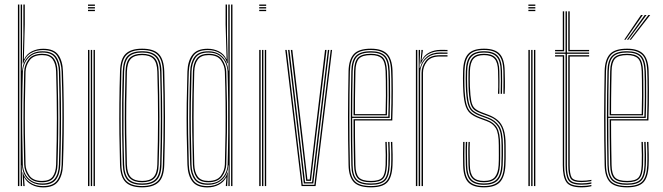

<svg xmlns="http://www.w3.org/2000/svg" viewBox="-20 -820 2922 846"><path d="M59 0V-800H65.2V0ZM71.2 0V-800H77.2V-608L76.2 -508.8H77.8Q81.2 -548.2 105.1 -571.2Q129 -594.2 167.5 -594Q209.8 -594 227 -570.1Q244.2 -546.2 245.5 -505Q247.8 -437.2 248.5 -370.5Q249.2 -303.8 248.6 -235.4Q248 -167 245.5 -94.5Q244.2 -52 226.5 -28.9Q208.8 -5.8 168.2 -5.8Q128.8 -5.8 104.1 -28.9Q79.5 -52 77.2 -91.5H75.8L77.2 0ZM166.5 -11.5Q204.5 -11.5 221.4 -32.8Q238.2 -54 239.5 -95Q243 -204 242.8 -302.6Q242.5 -401.2 239.5 -505.5Q238.2 -543 222.4 -565.8Q206.5 -588.5 166.8 -588.5Q136.5 -588.5 117.9 -575.5Q99.2 -562.5 90.2 -543.1Q81.2 -523.8 80.8 -504.5Q78.5 -431.2 77.9 -365.1Q77.2 -299 77.9 -233.2Q78.5 -167.5 80.5 -95Q81 -75.8 89.9 -56.5Q98.8 -37.2 117.5 -24.4Q136.2 -11.5 166.5 -11.5ZM165.5 -17Q123.5 -17 105.4 -42Q87.2 -67 86.5 -95.8Q84.5 -164.5 83.8 -231.8Q83 -299 83.8 -366.8Q84.5 -434.5 86.5 -504Q87.2 -532 105.2 -557.5Q123.2 -583 166 -583Q200 -583 216.1 -563.6Q232.2 -544.2 233.5 -504.8Q235.5 -433.8 236.2 -367.1Q237 -300.5 236.4 -233.8Q235.8 -167 233.5 -94.8Q232.2 -58.5 217.1 -37.8Q202 -17 165.5 -17ZM165.2 -22.8Q198.8 -22.8 212.5 -42Q226.2 -61.2 227.2 -95Q230.5 -201.8 230.5 -298.2Q230.5 -394.8 227.2 -504.8Q226.2 -538 212.8 -557.6Q199.2 -577.2 165.8 -577.2Q127 -577.2 110.2 -554Q93.5 -530.8 92.5 -504Q90.5 -433.5 89.8 -367Q89 -300.5 89.8 -233.6Q90.5 -166.8 92.5 -95.8Q93.2 -69.8 109.6 -46.2Q126 -22.8 165.2 -22.8ZM170 5.8Q142 5.8 119.8 -6Q97.5 -17.8 87.2 -37.8H85.8L88.2 -5.2L88.8 0H82.8L79.2 -60.8H80.8Q87 -35 110.8 -17.5Q134.5 0 169 0Q214.8 0 232.4 -26Q250 -52 251.5 -94Q253.8 -168.8 254.6 -234.5Q255.5 -300.2 254.8 -365.9Q254 -431.5 251.5 -505Q250 -544.5 233.2 -572Q216.5 -599.5 169 -599.5Q138.8 -599.5 115.1 -585.4Q91.5 -571.2 82.2 -540.5H80L83 -665.5V-800H89.2V-712.5L85.2 -559.5H86.8Q97.5 -582.5 120.6 -593.9Q143.8 -605.2 170 -605.2Q217.5 -605.2 236.8 -578.2Q256 -551.2 257.5 -505Q260 -431.8 260.8 -365Q261.5 -298.2 260.8 -232Q260 -165.8 257.5 -94Q255.8 -46.8 236.1 -20.5Q216.5 5.8 170 5.8Z M367.8 -794.2V-800H398.2V-794.2ZM367.8 -771V-776.8H398.2V-771ZM367.8 -782.8V-788.5H398.2V-782.8ZM392.2 0V-600H398.2V0ZM367.8 0V-600H374V0ZM380 0V-600H386V0Z M606.2 5.5Q557 5.5 533.8 -17.1Q510.5 -39.8 508.8 -93.5Q506.8 -162 506 -228.6Q505.2 -295.2 505.9 -363.8Q506.5 -432.2 508.8 -506Q510.5 -560.8 534 -583.1Q557.5 -605.5 606.2 -605.5Q657 -605.5 679.5 -582.1Q702 -558.8 703.8 -505.8Q706.8 -404 707 -303.1Q707.2 -202.2 703.8 -93.2Q702 -38.2 678 -16.4Q654 5.5 606.2 5.5ZM606.2 -0.2Q650.2 -0.2 673.1 -20.4Q696 -40.5 697.5 -93.2Q701 -203.5 700.9 -302.8Q700.8 -402 697.5 -505.2Q696.2 -556.2 674.8 -578Q653.2 -599.8 606.2 -599.8Q560.8 -599.8 538.5 -578.6Q516.2 -557.5 514.8 -505Q512.8 -439.2 512 -373Q511.2 -306.8 511.9 -237.5Q512.5 -168.2 514.8 -93.5Q516.2 -41 539 -20.6Q561.8 -0.2 606.2 -0.2ZM606.2 -5.8Q562 -5.8 542.2 -26.4Q522.5 -47 521 -94.5Q519 -162.5 518.2 -230Q517.5 -297.5 518.1 -366Q518.8 -434.5 521 -505Q522.5 -553.5 542.6 -573.9Q562.8 -594.2 606.2 -594.2Q649 -594.2 669.5 -574.1Q690 -554 691.5 -505.8Q693.5 -438.2 694.2 -371.5Q695 -304.8 694.4 -236.1Q693.8 -167.5 691.5 -94.2Q690.2 -46.2 670 -26Q649.8 -5.8 606.2 -5.8ZM606.2 -11.5Q646.5 -11.5 665.2 -30.4Q684 -49.2 685.5 -94.5Q688.5 -195.8 688.6 -296.8Q688.8 -397.8 685.5 -504.5Q684 -550.2 665.2 -569.4Q646.5 -588.5 606.2 -588.5Q565.8 -588.5 547.1 -569.4Q528.5 -550.2 527 -504.8Q525 -439.8 524.2 -373.4Q523.5 -307 524.1 -237.9Q524.8 -168.8 527 -94.5Q528.5 -48.8 547.5 -30.1Q566.5 -11.5 606.2 -11.5ZM606.2 -17Q571 -17 552.8 -33.9Q534.5 -50.8 533 -94.5Q531 -164.8 530.2 -232.1Q529.5 -299.5 530.2 -366.9Q531 -434.2 533 -504.5Q534.5 -548 552.2 -565.5Q570 -583 606.2 -583Q641.5 -583 659.9 -566Q678.2 -549 679.2 -504.5Q682.2 -404 682.5 -303.5Q682.8 -203 679.2 -94.8Q678.2 -51.5 660.1 -34.2Q642 -17 606.2 -17ZM606.2 -22.8Q640.8 -22.8 656.4 -39.5Q672 -56.2 673.2 -95Q676.2 -198 676.4 -297.2Q676.5 -396.5 673.2 -504.5Q672 -544.2 656 -560.8Q640 -577.2 606.2 -577.2Q571.8 -577.2 556.1 -560.2Q540.5 -543.2 539.2 -504.2Q537.2 -433.8 536.5 -366.9Q535.8 -300 536.5 -233Q537.2 -166 539.2 -94.8Q540.5 -55.5 556.5 -39.1Q572.5 -22.8 606.2 -22.8Z M1004.2 0H998.2V-800H1004.2ZM992 0H986.2L987.5 -91.5H986Q984 -52.2 959.5 -29Q935 -5.8 895.5 -5.8Q854 -5.8 836.8 -29.8Q819.5 -53.8 818 -94Q815.5 -170 814.8 -236Q814 -302 814.8 -367.1Q815.5 -432.2 818 -505.5Q819.2 -544.5 836.9 -569.2Q854.5 -594 897.5 -594Q936.5 -594 959.9 -570.6Q983.2 -547.2 985.8 -508.8H987.2L986 -609V-800H992ZM897.2 -11.5Q927.8 -11.5 946.4 -24.6Q965 -37.8 973.9 -57.2Q982.8 -76.8 983 -95.5Q985 -168.5 985.5 -235.4Q986 -302.2 985.4 -368.4Q984.8 -434.5 982.8 -504.2Q982.2 -523 973.9 -542.5Q965.5 -562 947.1 -575.2Q928.8 -588.5 898.2 -588.5Q857 -588.5 841 -564.5Q825 -540.5 824 -504.8Q821.8 -432 821 -365.8Q820.2 -299.5 821 -233.2Q821.8 -167 824 -94Q825.2 -56.8 841.1 -34.1Q857 -11.5 897.2 -11.5ZM898 -17Q861.2 -17 846.2 -38.1Q831.2 -59.2 830 -94Q827.8 -173.2 827 -240Q826.2 -306.8 827.1 -370.9Q828 -435 830 -505.5Q831.2 -541 847 -562Q862.8 -583 899 -583Q942 -583 959.1 -557.1Q976.2 -531.2 977 -504Q979.2 -434 980 -368.4Q980.8 -302.8 980 -235.9Q979.2 -169 977 -95.8Q976.2 -67 958 -42Q939.8 -17 898 -17ZM898.2 -22.8Q937.2 -22.8 953.6 -46Q970 -69.2 970.8 -95.8Q973 -169.8 973.8 -237.1Q974.5 -304.5 973.8 -370Q973 -435.5 970.8 -504Q970 -530.2 954.1 -553.8Q938.2 -577.2 899.2 -577.2Q866 -577.2 851.6 -557.6Q837.2 -538 836 -504.5Q833 -403 832.9 -303.5Q832.8 -204 836 -95Q837.2 -61.8 851.1 -42.2Q865 -22.8 898.2 -22.8ZM893.8 5.8Q847.2 5.8 827.4 -20.9Q807.5 -47.5 805.8 -94Q803.5 -165 802.6 -231.2Q801.8 -297.5 802.6 -364.6Q803.5 -431.8 805.8 -505Q807.5 -551.8 827.9 -578.5Q848.2 -605.2 895.2 -605.2Q921.5 -605.2 944.1 -593.9Q966.8 -582.5 977 -560H978.5L974 -712.5V-800H980.2V-666.8L983.8 -541.2H981.2Q972.5 -571 949.5 -585.2Q926.5 -599.5 896 -599.5Q848.5 -599.5 831 -571.8Q813.5 -544 812 -505Q809.5 -432.8 808.8 -366.2Q808 -299.8 808.9 -233.1Q809.8 -166.5 812 -94Q813.2 -52.5 831.2 -26.2Q849.2 0 894.5 0Q929 0 952.5 -17.4Q976 -34.8 982.2 -60.8H983.8L981 0H975L975.2 -5.2L977.8 -37.8H976.2Q966 -17.8 944 -6Q922 5.8 893.8 5.8Z M1122.2 -794.2V-800H1152.8V-794.2ZM1122.2 -771V-776.8H1152.8V-771ZM1122.2 -782.8V-788.5H1152.8V-782.8ZM1146.8 0V-600H1152.8V0ZM1122.2 0V-600H1128.5V0ZM1134.5 0V-600H1140.5V0Z M1308.8 0 1237 -600H1243.2L1314 -5.8H1365.2L1437.2 -600H1443.2L1370.5 0ZM1318.8 -11.5 1297 -196.5 1249.2 -600H1255.5L1303 -197.5L1324.2 -17.2H1355L1376.8 -199L1424.8 -600H1430.8L1382.8 -197.8L1360.5 -11.5ZM1329.2 -23.2 1309 -198.5 1261.5 -600H1268L1315 -199.8L1334.5 -29H1344.8L1364.8 -201.2L1412.2 -600H1418.8L1370.8 -200L1350 -23.2Z M1614.8 5.5Q1561 5.5 1539 -17.6Q1517 -40.8 1515.8 -91.8Q1514.5 -149.2 1513.9 -201.9Q1513.2 -254.5 1513.4 -304.6Q1513.5 -354.8 1514.1 -404.9Q1514.8 -455 1515.8 -507.2Q1517 -557.2 1538.8 -581.4Q1560.5 -605.5 1614.5 -605.5Q1662.5 -605.5 1685 -583.2Q1707.5 -561 1709.5 -508.8Q1710 -493.2 1710.4 -470.8Q1710.8 -448.2 1710.9 -420Q1711 -391.8 1710.5 -358.8Q1710 -325.8 1708.5 -289.2H1544Q1544 -250.2 1544.2 -218.2Q1544.5 -186.2 1545.1 -156.1Q1545.8 -126 1546.2 -93Q1547 -53.5 1561.4 -38.1Q1575.8 -22.8 1614.8 -22.8Q1650.5 -22.8 1663.9 -36.8Q1677.2 -50.8 1679 -93Q1679.8 -110.5 1679.6 -137.1Q1679.5 -163.8 1678 -194.5H1684Q1685.5 -164.2 1685.6 -137.5Q1685.8 -110.8 1685 -93Q1683.2 -48 1668 -32.5Q1652.8 -17 1614.8 -17Q1572.8 -17 1556.9 -33.8Q1541 -50.5 1540 -92.8Q1539.5 -122.5 1538.9 -154.4Q1538.2 -186.2 1538 -221.2Q1537.8 -256.2 1537.8 -294.8H1702.8Q1704 -332.8 1704.5 -365.4Q1705 -398 1704.9 -424.9Q1704.8 -451.8 1704.4 -472.9Q1704 -494 1703.2 -508.8Q1701.2 -561.8 1678.6 -580.8Q1656 -599.8 1614.5 -599.8Q1563 -599.8 1543 -577Q1523 -554.2 1521.8 -507Q1520.8 -455.2 1520.1 -404.2Q1519.5 -353.2 1519.5 -302.1Q1519.5 -251 1520 -198.8Q1520.5 -146.5 1521.8 -92Q1523 -42.5 1543.8 -21.4Q1564.5 -0.2 1614.8 -0.2Q1661.2 -0.2 1681.1 -20Q1701 -39.8 1703.5 -92Q1704 -103.2 1704.1 -119.5Q1704.2 -135.8 1703.9 -155.1Q1703.5 -174.5 1702.5 -194.5H1708.5Q1709.8 -167 1710.1 -139.5Q1710.5 -112 1709.5 -91.8Q1707.2 -38 1686.1 -16.2Q1665 5.5 1614.8 5.5ZM1614.8 -5.8Q1566.5 -5.8 1547.8 -25.6Q1529 -45.5 1528 -92Q1526.8 -146.8 1526.2 -199.5Q1525.8 -252.2 1525.8 -303.5Q1525.8 -354.8 1526.4 -405.5Q1527 -456.2 1528 -506.8Q1529 -554 1548.5 -574.1Q1568 -594.2 1614.5 -594.2Q1656.8 -594.2 1676.1 -575Q1695.5 -555.8 1697.2 -506.5Q1698 -493.2 1698.5 -463.8Q1699 -434.2 1698.8 -392.5Q1698.5 -350.8 1696.8 -300.5H1531.8Q1531.8 -237.8 1532.2 -190.2Q1532.8 -142.8 1533.8 -92.5Q1534.5 -47.8 1552.2 -29.6Q1570 -11.5 1614.8 -11.5Q1656.2 -11.5 1672.8 -28.5Q1689.2 -45.5 1691.2 -92.5Q1692 -110 1691.9 -136.9Q1691.8 -163.8 1690.2 -194.5H1696.2Q1697.5 -168.5 1697.9 -140.6Q1698.2 -112.8 1697.2 -92.5Q1695.2 -42.5 1677.1 -24.1Q1659 -5.8 1614.8 -5.8ZM1531.8 -306H1690.8Q1692.5 -350.2 1692.8 -390.6Q1693 -431 1692.5 -461.5Q1692 -492 1691.2 -506.2Q1689.5 -552.8 1671.9 -570.6Q1654.2 -588.5 1614.5 -588.5Q1571 -588.5 1553 -570Q1535 -551.5 1534 -506.5Q1533 -463 1532.4 -414.1Q1531.8 -365.2 1531.8 -306ZM1537.8 -311.8Q1538 -348.2 1538.1 -379.4Q1538.2 -410.5 1538.9 -441Q1539.5 -471.5 1540 -506.2Q1541 -548.8 1557.4 -565.9Q1573.8 -583 1614.5 -583Q1650.2 -583 1666.8 -567Q1683.2 -551 1685 -506.2Q1685.5 -493.5 1686 -465.6Q1686.5 -437.8 1686.4 -398.5Q1686.2 -359.2 1684.8 -311.8ZM1544 -317.2H1679Q1680.2 -360.2 1680.4 -398.4Q1680.5 -436.5 1680 -464.8Q1679.5 -493 1679 -506.2Q1677.2 -547.8 1662.5 -562.5Q1647.8 -577.2 1614.5 -577.2Q1576.2 -577.2 1561.6 -561.4Q1547 -545.5 1546.2 -506.2Q1545.8 -474.2 1545.1 -445.5Q1544.5 -416.8 1544.2 -386Q1544 -355.2 1544 -317.2Z M1824.8 0V-600H1830.8V-585L1828.5 -521.2H1831Q1838.8 -552 1861.5 -570.4Q1884.2 -588.8 1919.2 -588.8Q1927.8 -588.8 1936 -588.6Q1944.2 -588.5 1951.8 -588.5V-582.8Q1944.2 -582.8 1935.8 -582.9Q1927.2 -583 1919 -583Q1887.8 -583 1868.4 -569.6Q1849 -556.2 1840.1 -536.8Q1831.2 -517.2 1831.2 -498.8V0ZM1812.5 0V-600H1818.8V0ZM1837.5 0V-499Q1837.5 -526.8 1856 -551.8Q1874.5 -576.8 1917.8 -576.8Q1926.2 -576.8 1934.8 -576.8Q1943.2 -576.8 1951.8 -576.8V-571Q1943.2 -571 1934.8 -571Q1926.2 -571 1917.8 -571Q1878 -571 1860.9 -548.4Q1843.8 -525.8 1843.8 -499.2V0ZM1832 -539.8 1836.8 -592.8V-600H1843V-595.2L1837.5 -555.2H1839Q1849.5 -577.8 1872.1 -589Q1894.8 -600.2 1920.5 -600.2Q1928 -600.2 1935.6 -600.2Q1943.2 -600.2 1951.8 -600V-594.2Q1943.8 -594.5 1936 -594.5Q1928.2 -594.5 1920.8 -594.5Q1891 -594.5 1868 -581.4Q1845 -568.2 1834.5 -539.8Z M2112 5.5Q2064.2 5.5 2043 -17Q2021.8 -39.5 2020.8 -91.8Q2020.5 -117.5 2020.2 -140Q2020 -162.5 2020.8 -194.5H2026.8Q2026 -160.2 2026.1 -137.6Q2026.2 -115 2026.8 -92Q2027.8 -42.8 2047.6 -21.5Q2067.5 -0.2 2112 -0.2Q2157.5 -0.2 2178 -21.6Q2198.5 -43 2201 -91.5Q2202 -106.2 2202.1 -120.5Q2202.2 -134.8 2202.1 -149.4Q2202 -164 2202 -180Q2202 -239.8 2185 -267.4Q2168 -295 2131.8 -308.2L2101.2 -319.5Q2081 -327 2069.2 -336.4Q2057.5 -345.8 2051.9 -368.6Q2046.2 -391.5 2044.5 -439Q2044 -457.5 2044 -472.2Q2044 -487 2044.5 -506.5Q2046 -547.2 2061.6 -565.1Q2077.2 -583 2112.5 -583Q2148 -583 2163.8 -565.4Q2179.5 -547.8 2180.2 -507.2Q2180.8 -484.8 2180.9 -462.6Q2181 -440.5 2180.2 -406.8H2174.2Q2175.8 -437 2175.4 -461.9Q2175 -486.8 2174.5 -506.8Q2173.8 -545 2159.2 -561.1Q2144.8 -577.2 2112.5 -577.2Q2080.5 -577.2 2066.1 -560.9Q2051.8 -544.5 2050.5 -506.5Q2050 -484.5 2050 -471.2Q2050 -458 2050.5 -439.2Q2052.2 -396.8 2056.5 -374.9Q2060.8 -353 2071.6 -342.9Q2082.5 -332.8 2103.2 -325L2133.5 -313.5Q2156.5 -304.8 2173.2 -290.5Q2190 -276.2 2199 -250.1Q2208 -224 2208 -180Q2208 -164.5 2208.1 -149.6Q2208.2 -134.8 2208.1 -120.2Q2208 -105.8 2207 -91.2Q2204.2 -40.8 2182.9 -17.6Q2161.5 5.5 2112 5.5ZM2112 -5.8Q2069.8 -5.8 2051.6 -26.1Q2033.5 -46.5 2032.5 -92.2Q2032.2 -117 2031.8 -141.5Q2031.2 -166 2032.5 -194.5H2038.5Q2037 -163.8 2037.6 -138.1Q2038.2 -112.5 2038.5 -92.2Q2039.2 -49 2056.4 -30.2Q2073.5 -11.5 2112 -11.5Q2152.2 -11.5 2169.5 -30.8Q2186.8 -50 2189 -92Q2190.2 -114 2190.1 -134.5Q2190 -155 2190 -180Q2190 -236.5 2174.8 -261.1Q2159.5 -285.8 2128 -297.5L2097.2 -308.8Q2072.5 -317.8 2059.1 -329.9Q2045.8 -342 2040 -366.8Q2034.2 -391.5 2032.5 -438.8Q2031.8 -459 2031.9 -473.5Q2032 -488 2032.5 -506.8Q2033.8 -553.2 2052.2 -573.8Q2070.8 -594.2 2112.5 -594.2Q2154.5 -594.2 2172.8 -574.1Q2191 -554 2192 -507.5Q2192.5 -483.5 2192.6 -462Q2192.8 -440.5 2192 -406.8H2186Q2187 -443.8 2186.9 -464.9Q2186.8 -486 2186.2 -507.5Q2185.5 -551 2168.2 -569.8Q2151 -588.5 2112.5 -588.5Q2073.8 -588.5 2056.8 -569.4Q2039.8 -550.2 2038.5 -506.8Q2038 -487.5 2037.9 -473Q2037.8 -458.5 2038.5 -439Q2040.2 -390.2 2046.2 -366.5Q2052.2 -342.8 2064.9 -332.5Q2077.5 -322.2 2099.2 -314L2130 -302.5Q2162.5 -290.5 2179.2 -265.2Q2196 -240 2196 -180Q2196 -155.5 2196.1 -134.6Q2196.2 -113.8 2195 -91.8Q2192.5 -47 2174 -26.4Q2155.5 -5.8 2112 -5.8ZM2112 -17Q2077 -17 2061 -34.4Q2045 -51.8 2044.2 -92.8Q2044 -112.8 2043.5 -138.5Q2043 -164.2 2044.5 -194.5H2050.2Q2049 -167.5 2049.4 -141.6Q2049.8 -115.8 2050.2 -92.8Q2050.8 -55.2 2065.1 -39Q2079.5 -22.8 2112 -22.8Q2146.8 -22.8 2160.8 -40.1Q2174.8 -57.5 2177 -92.5Q2178.2 -115 2178 -135.8Q2177.8 -156.5 2177.8 -180Q2177.8 -233.8 2164.6 -255.2Q2151.5 -276.8 2124.2 -286.5L2093.2 -298Q2066.2 -307.8 2051 -321.5Q2035.8 -335.2 2028.9 -362.2Q2022 -389.2 2020.5 -438.5Q2019.8 -459.2 2019.9 -474.8Q2020 -490.2 2020.5 -507Q2021.8 -559.2 2043 -582.4Q2064.2 -605.5 2112.5 -605.5Q2160.2 -605.5 2181.5 -582.9Q2202.8 -560.2 2203.8 -507.8Q2204.2 -487.2 2204.8 -461.8Q2205.2 -436.2 2203.8 -406.8H2198Q2198.5 -440.8 2198.5 -462.9Q2198.5 -485 2198 -507.5Q2197 -556.2 2177.5 -578Q2158 -599.8 2112.5 -599.8Q2066.8 -599.8 2047.4 -577.8Q2028 -555.8 2026.5 -507Q2026 -484.8 2026 -470.9Q2026 -457 2026.5 -438.5Q2028.2 -390.8 2034.4 -365Q2040.5 -339.2 2054.9 -326.1Q2069.2 -313 2095.2 -303.2L2126.2 -291.8Q2156.8 -280.5 2170.2 -257Q2183.8 -233.5 2183.8 -180Q2183.8 -164.8 2183.9 -150.1Q2184 -135.5 2183.9 -121.1Q2183.8 -106.8 2183 -92Q2180.8 -52.8 2164.6 -34.9Q2148.5 -17 2112 -17Z M2308.2 -794.2V-800H2338.8V-794.2ZM2308.2 -771V-776.8H2338.8V-771ZM2308.2 -782.8V-788.5H2338.8V-782.8ZM2332.8 0V-600H2338.8V0ZM2308.2 0V-600H2314.5V0ZM2320.5 0V-600H2326.5V0Z M2542.2 -6.2Q2496.5 -6.2 2484.2 -26.2Q2472 -46.2 2472 -91.8V-582.8H2425.8V-588.5H2472V-770H2478V-588.5H2575.8V-582.8H2478V-91.8Q2478 -48 2489.2 -30Q2500.5 -12 2542.2 -12Q2552.5 -12 2563.9 -13.1Q2575.2 -14.2 2585.8 -16.5V-10.8Q2575.5 -8.2 2564 -7.2Q2552.5 -6.2 2542.2 -6.2ZM2542.2 5.5Q2491.8 5.5 2475.8 -17.2Q2459.8 -40 2459.8 -91.8V-571H2425.8V-576.8H2465.8V-91.8Q2465.8 -43.5 2479.8 -22Q2493.8 -0.5 2542.2 -0.5Q2553 -0.5 2564.6 -1.6Q2576.2 -2.8 2585.8 -5.2V0.5Q2567.8 5.5 2542.2 5.5ZM2542.2 -17.8Q2503.2 -17.8 2493.6 -34.5Q2484 -51.2 2484 -92V-576.8H2575.8V-571H2490.2V-92Q2490.2 -53.5 2498.5 -38.5Q2506.8 -23.5 2542.2 -23.5Q2552.5 -23.5 2563.8 -24.5Q2575 -25.5 2585.8 -27.5V-22Q2575.8 -20 2564.2 -18.9Q2552.8 -17.8 2542.2 -17.8ZM2425.8 -594.2V-600H2459.8V-770H2465.8V-594.2ZM2484 -594.2V-770H2490.2V-600H2575.8V-594.2Z M2743.2 5.5Q2689.5 5.5 2667.5 -17.6Q2645.5 -40.8 2644.2 -91.8Q2643 -149.2 2642.4 -201.9Q2641.8 -254.5 2641.9 -304.6Q2642 -354.8 2642.6 -404.9Q2643.2 -455 2644.2 -507.2Q2645.5 -557.2 2667.2 -581.4Q2689 -605.5 2743 -605.5Q2791 -605.5 2813.5 -583.2Q2836 -561 2838 -508.8Q2838.5 -493.2 2838.9 -470.8Q2839.2 -448.2 2839.4 -420Q2839.5 -391.8 2839 -358.8Q2838.5 -325.8 2837 -289.2H2672.5Q2672.5 -250.2 2672.8 -218.2Q2673 -186.2 2673.6 -156.1Q2674.2 -126 2674.8 -93Q2675.5 -53.5 2689.9 -38.1Q2704.2 -22.8 2743.2 -22.8Q2779 -22.8 2792.4 -36.8Q2805.8 -50.8 2807.5 -93Q2808.2 -110.5 2808.1 -137.1Q2808 -163.8 2806.5 -194.5H2812.5Q2814 -164.2 2814.1 -137.5Q2814.2 -110.8 2813.5 -93Q2811.8 -48 2796.5 -32.5Q2781.2 -17 2743.2 -17Q2701.2 -17 2685.4 -33.8Q2669.5 -50.5 2668.5 -92.8Q2668 -122.5 2667.4 -154.4Q2666.8 -186.2 2666.5 -221.2Q2666.2 -256.2 2666.2 -294.8H2831.2Q2832.5 -332.8 2833 -365.4Q2833.5 -398 2833.4 -424.9Q2833.2 -451.8 2832.9 -472.9Q2832.5 -494 2831.8 -508.8Q2829.8 -561.8 2807.1 -580.8Q2784.5 -599.8 2743 -599.8Q2691.5 -599.8 2671.5 -577Q2651.5 -554.2 2650.2 -507Q2649.2 -455.2 2648.6 -404.2Q2648 -353.2 2648 -302.1Q2648 -251 2648.5 -198.8Q2649 -146.5 2650.2 -92Q2651.5 -42.5 2672.2 -21.4Q2693 -0.2 2743.2 -0.2Q2789.8 -0.2 2809.6 -20Q2829.5 -39.8 2832 -92Q2832.5 -103.2 2832.6 -119.5Q2832.8 -135.8 2832.4 -155.1Q2832 -174.5 2831 -194.5H2837Q2838.2 -167 2838.6 -139.5Q2839 -112 2838 -91.8Q2835.8 -38 2814.6 -16.2Q2793.5 5.5 2743.2 5.5ZM2743.2 -5.8Q2695 -5.8 2676.2 -25.6Q2657.5 -45.5 2656.5 -92Q2655.2 -146.8 2654.8 -199.5Q2654.2 -252.2 2654.2 -303.5Q2654.2 -354.8 2654.9 -405.5Q2655.5 -456.2 2656.5 -506.8Q2657.5 -554 2677 -574.1Q2696.5 -594.2 2743 -594.2Q2785.2 -594.2 2804.6 -575Q2824 -555.8 2825.8 -506.5Q2826.5 -493.2 2827 -463.8Q2827.5 -434.2 2827.2 -392.5Q2827 -350.8 2825.2 -300.5H2660.2Q2660.2 -237.8 2660.8 -190.2Q2661.2 -142.8 2662.2 -92.5Q2663 -47.8 2680.8 -29.6Q2698.5 -11.5 2743.2 -11.5Q2784.8 -11.5 2801.2 -28.5Q2817.8 -45.5 2819.8 -92.5Q2820.5 -110 2820.4 -136.9Q2820.2 -163.8 2818.8 -194.5H2824.8Q2826 -168.5 2826.4 -140.6Q2826.8 -112.8 2825.8 -92.5Q2823.8 -42.5 2805.6 -24.1Q2787.5 -5.8 2743.2 -5.8ZM2660.2 -306H2819.2Q2821 -350.2 2821.2 -390.6Q2821.5 -431 2821 -461.5Q2820.5 -492 2819.8 -506.2Q2818 -552.8 2800.4 -570.6Q2782.8 -588.5 2743 -588.5Q2699.5 -588.5 2681.5 -570Q2663.5 -551.5 2662.5 -506.5Q2661.5 -463 2660.9 -414.1Q2660.2 -365.2 2660.2 -306ZM2666.2 -311.8Q2666.5 -348.2 2666.6 -379.4Q2666.8 -410.5 2667.4 -441Q2668 -471.5 2668.5 -506.2Q2669.5 -548.8 2685.9 -565.9Q2702.2 -583 2743 -583Q2778.8 -583 2795.2 -567Q2811.8 -551 2813.5 -506.2Q2814 -493.5 2814.5 -465.6Q2815 -437.8 2814.9 -398.5Q2814.8 -359.2 2813.2 -311.8ZM2672.5 -317.2H2807.5Q2808.8 -360.2 2808.9 -398.4Q2809 -436.5 2808.5 -464.8Q2808 -493 2807.5 -506.2Q2805.8 -547.8 2791 -562.5Q2776.2 -577.2 2743 -577.2Q2704.8 -577.2 2690.1 -561.4Q2675.5 -545.5 2674.8 -506.2Q2674.2 -474.2 2673.6 -445.5Q2673 -416.8 2672.8 -386Q2672.5 -355.2 2672.5 -317.2ZM2730.5 -645 2804.5 -754H2812.5L2736.5 -645ZM2754.2 -645 2837 -754H2845L2760.2 -645ZM2742.5 -645 2820.8 -754H2828.8L2748.5 -645Z"/></svg>

Font: Big Shoulders Inline Display Thin ExtraLight
Style: Regular
Weight: 250
Version: Version 2.002